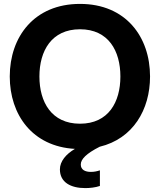

<svg xmlns="http://www.w3.org/2000/svg" viewBox="-20 -752 819 984"><path d="M390 -118C244 -118 182 -229 182 -360C182 -491 244 -602 390 -602C536 -602 597 -491 597 -360C597 -229 536 -118 390 -118ZM30 -360C30 -164 146 -1 364 11C318 38 287 75 287 116C287 183 343 212 417 212C440 212 469 209 492 201V121C477 126 462 129 446 129C416 129 394 118 394 91C394 64 422 35 491 0C661 -41 749 -189 749 -360C749 -563 625 -732 390 -732C155 -732 30 -563 30 -360Z"/></svg>

Font: Aspekta 650
Style: Regular
Weight: 650
Designer: Ivo Dolenc
Version: Version 2.000